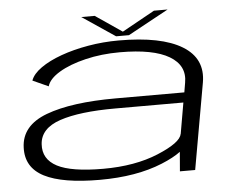

<svg xmlns="http://www.w3.org/2000/svg" viewBox="-51 -766 1035 834"><g transform="rotate(-5 466.5 -349.0)"><path d="M701 0 708 -84.5Q677.5 -61.5 625 -40Q511.5 6.5 352 6.5Q189.5 6.5 110 -34.2Q30.5 -75 34 -162Q37 -257.5 147.2 -298.8Q257.5 -340 450.5 -340H750L757 -381.5Q770.5 -455.5 701 -496.8Q631.5 -538 486 -538Q405.5 -538 335.8 -521.2Q266 -504.5 220.2 -477Q174.5 -449.5 165.5 -417.5L97 -448.5Q107 -477 143 -502.5Q179 -528 233 -547.5Q287 -567 352 -578.2Q417 -589.5 485.5 -589.5Q671 -589.5 761.5 -534.2Q852 -479 834 -375.5L767.5 0ZM718.5 -161 742 -296.5H445.5Q289 -296.5 203.2 -267.5Q117.5 -238.5 113 -170Q108.5 -104.5 170.2 -72.2Q232 -40 370.5 -40Q509.5 -40 610.5 -82Q711.5 -124 718 -161ZM476 -608.5 332.5 -705H391L507 -626L649.5 -705H709L532 -608.5Z"/></g></svg>

Font: Anybody UltraExpanded Light
Style: Italic
Weight: 300
Width: 9
Italic angle: -10°
Designer: Tyler Finck
Foundry: Etcetera Type Company
Version: Version 1.010; ttfautohint (v1.8.3) -l 8 -r 50 -G 200 -x 14 